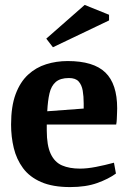

<svg xmlns="http://www.w3.org/2000/svg" viewBox="-20 -750 521 780"><path d="M265 10Q194 10 147 -10.5Q100 -31 73.5 -67Q47 -103 36 -148.5Q25 -194 25 -244Q25 -318 43.5 -367.5Q62 -417 94 -446.5Q126 -476 167.5 -489Q209 -502 255 -502Q360 -502 408 -455.5Q456 -409 456 -310Q456 -304 455.5 -291.5Q455 -279 454.5 -266Q454 -253 452 -244H170V-220Q170 -159 186 -125Q202 -91 232 -78Q262 -65 305 -65Q334 -65 370 -72Q406 -79 443 -89L451 -45Q421 -23 375 -6.5Q329 10 265 10ZM172 -298 320 -309V-330Q320 -359 316 -382Q312 -405 299.5 -419Q287 -433 260 -433Q225 -433 206.5 -417Q188 -401 181 -370.5Q174 -340 172 -298ZM195 -558 168 -593 324 -730 423 -690V-667Z"/></svg>

Font: Manuale
Style: Regular
Weight: 400
Designer: Eduardo Tunni / Pablo Cosgaya
Foundry: Eduardo Tunni / Pablo Cosgaya
Version: Version 1.002